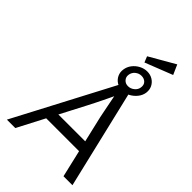

<svg xmlns="http://www.w3.org/2000/svg" viewBox="-309 -1181 1290 1290"><g transform="rotate(45 336.5 -536.0)"><path d="M25 0 393 -700H482L648 0H563L457 -454Q453 -473 448 -498.5Q443 -524 437.5 -551.5Q432 -579 427 -605Q422 -631 418 -651H438Q426 -626 414 -600.5Q402 -575 389.5 -549.5Q377 -524 364.5 -499Q352 -474 339 -449L105 0ZM167 -193 206 -269H537L559 -193ZM434 -685Q405 -685 382 -699.5Q359 -714 347.5 -738Q336 -762 340 -790Q344 -820 362.5 -844Q381 -868 408 -882Q435 -896 464 -896Q493 -896 516 -882Q539 -868 551 -844Q563 -820 559 -790Q555 -762 536 -738Q517 -714 490 -699.5Q463 -685 434 -685ZM441 -734Q466 -734 486 -750.5Q506 -767 509 -790Q513 -817 497.5 -832.5Q482 -848 457 -848Q432 -848 412.5 -831.5Q393 -815 390 -790Q387 -767 402 -750.5Q417 -734 441 -734ZM407 -925 390 -967 572 -1072 603 -1002Z"/></g></svg>

Font: Lexend Light
Style: Italic
Weight: 300
Italic angle: -8.13011°
Designer: Bonnie Shaver-Troup, Thomas Jockin
Foundry: Lexend
Version: Version 1.007